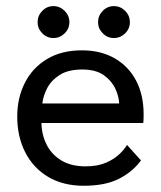

<svg xmlns="http://www.w3.org/2000/svg" viewBox="-20 -584 515 616"><path d="M113 -189.3Q113.7 -151.5 129.7 -119.7Q145.7 -88 177 -69.2Q208.3 -50.3 254.5 -50.3Q293.3 -50.3 320.1 -62Q346.8 -73.7 363.4 -89.7Q380 -105.8 387.5 -119L432.3 -69.3Q406.5 -33.7 362.4 -10.8Q318.3 12 248.7 12Q182.5 12 134.7 -16.4Q86.8 -44.8 61.1 -95.1Q35.3 -145.3 35.3 -210.2Q35.3 -270.2 59.8 -318.3Q84.2 -366.5 130.7 -394.5Q177.3 -422.5 242.8 -422.5Q303 -422.5 347.4 -397.2Q391.8 -372 416.3 -326Q440.8 -280 440.8 -217Q440.8 -212.8 440.6 -202.8Q440.3 -192.8 439.5 -189.3ZM362.3 -252Q361.7 -273.5 350.3 -298.9Q338.8 -324.3 313.2 -342.7Q287.5 -361 243.8 -361Q198.5 -361 171.1 -343.3Q143.7 -325.5 130.9 -300.3Q118.2 -275 115.8 -252ZM151.5 -564.4Q172.1 -564.4 187.4 -549.1Q202.6 -533.9 202.6 -512.9Q202.6 -491.9 187.4 -477Q172.1 -462 151.5 -462Q130.4 -462 115.5 -477.3Q100.6 -492.6 100.6 -512.9Q100.6 -533.6 115.5 -549Q130.4 -564.4 151.5 -564.4ZM345.6 -564.4Q366.2 -564.4 381.5 -549.1Q396.7 -533.9 396.7 -512.9Q396.7 -491.9 381.5 -477Q366.2 -462 345.6 -462Q324.4 -462 309.5 -477.3Q294.6 -492.6 294.6 -512.9Q294.6 -533.6 309.5 -549Q324.4 -564.4 345.6 -564.4Z"/></svg>

Font: League Spartan Extralight
Style: Regular
Weight: 200
Foundry: The League of Moveable Type
Version: Version 2.300; ttfautohint (v1.8.3)